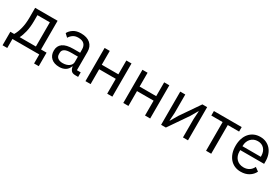

<svg xmlns="http://www.w3.org/2000/svg" viewBox="67 -1486 3769 2585"><g transform="rotate(30 1951.5 -194.0)"><path d="M8 -70H67Q98 -120 117 -195Q136 -270 136 -367V-516H485V-70H571V140H498V0H81V140H8ZM405 -70V-446H212V-363Q212 -260 194.5 -187.5Q177 -115 153 -70Z M641 0ZM1057 0Q1012 0 992.5 -24Q973 -48 968 -84H963Q946 -36 907 -12Q868 12 814 12Q732 12 686.5 -30Q641 -72 641 -144Q641 -217 694.5 -256Q748 -295 861 -295H963V-346Q963 -401 933 -430Q903 -459 841 -459Q794 -459 762.5 -438Q731 -417 710 -382L662 -427Q683 -469 729 -498.5Q775 -528 845 -528Q939 -528 991 -482Q1043 -436 1043 -354V-70H1102V0ZM827 -56Q857 -56 882 -63Q907 -70 925 -83Q943 -96 953 -113Q963 -130 963 -150V-235H857Q788 -235 756.5 -215Q725 -195 725 -157V-136Q725 -98 752.5 -77Q780 -56 827 -56Z M1216 -516H1296V-301H1554V-516H1634V0H1554V-231H1296V0H1216Z M1804 -516H1884V-301H2142V-516H2222V0H2142V-231H1884V0H1804Z M2392 -516H2470V-230L2462 -106H2466L2530 -216L2736 -516H2810V0H2732V-286L2740 -410H2736L2672 -300L2466 0H2392Z M3091 -446H2915V-516H3347V-446H3171V0H3091Z M3401 0ZM3633 12Q3580 12 3537.5 -7Q3495 -26 3464.5 -61.5Q3434 -97 3417.5 -146.5Q3401 -196 3401 -258Q3401 -319 3417.5 -369Q3434 -419 3464.5 -454.5Q3495 -490 3537.5 -509Q3580 -528 3633 -528Q3685 -528 3726 -509Q3767 -490 3796 -456.5Q3825 -423 3840.5 -377Q3856 -331 3856 -276V-238H3485V-214Q3485 -181 3495.5 -152.5Q3506 -124 3525.5 -103Q3545 -82 3573.5 -70Q3602 -58 3638 -58Q3687 -58 3723.5 -81Q3760 -104 3780 -147L3837 -106Q3812 -53 3759 -20.5Q3706 12 3633 12ZM3633 -461Q3600 -461 3573 -449.5Q3546 -438 3526.5 -417Q3507 -396 3496 -367.5Q3485 -339 3485 -305V-298H3770V-309Q3770 -378 3732.5 -419.5Q3695 -461 3633 -461Z"/></g></svg>

Font: Aneliza
Style: Regular
Weight: 400
Designer: Mike Abbink, Paul van der Laan, Pieter van Rosmalen
Foundry: Bold Monday
Version: Version 3.001;September 8, 2019;FontCreator 11.5.0.2425 64-b